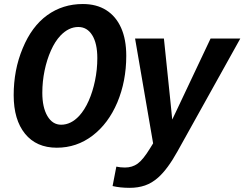

<svg xmlns="http://www.w3.org/2000/svg" viewBox="-20 -718 1204 946"><path d="M388.2 -698.2Q455.6 -698.2 503.4 -668Q551.3 -637.7 576.7 -580.8Q602.1 -523.9 602.1 -442.9Q602.1 -318.4 558.1 -213.4Q513.7 -108.9 435.8 -49.6Q357.9 9.8 259.8 9.8Q159.2 9.8 103.3 -59.1Q47.4 -127.9 47.4 -249Q47.4 -310.5 58.3 -368.4Q69.3 -426.3 91.8 -480Q136.2 -587.9 212.6 -643.1Q289.1 -698.2 388.2 -698.2ZM365.7 -585Q318.4 -585 277.8 -542.5Q251 -514.2 231 -469.2Q210.9 -424.3 199.7 -370.4Q188.5 -316.4 188.5 -260.7Q188.5 -189 213.6 -146.2Q238.8 -103.5 281.2 -103.5Q329.6 -103.5 370.1 -147Q397 -176.3 417 -221.4Q437 -266.6 448.2 -321Q459.5 -375.5 459.5 -431.6Q459.5 -504.4 434.3 -544.7Q409.2 -585 365.7 -585ZM619.1 207.5Q572.3 207.5 534.7 198.7L553.2 103Q573.2 107.4 595.7 107.4Q631.8 107.4 658.4 88.1Q685.1 68.8 719.7 12.2L734.4 -11.7L645.5 -528.3H787.6L814.5 -268.6Q816.9 -245.6 819.3 -222.2Q821.8 -198.7 824 -175.5Q826.2 -152.3 828.6 -128.9Q836.9 -146 844.7 -162.6Q852.5 -179.2 860.4 -195.8L1017.6 -528.3H1164.1L854.5 27.8Q805.7 115.7 759.3 156.7Q728.5 184.1 694.3 195.8Q660.2 207.5 619.1 207.5Z"/></svg>

Font: Arimo
Style: Italic
Weight: 400
Italic angle: -12°
Designer: Steve Matteson
Foundry: Monotype Imaging Inc.
Version: Version 1.33